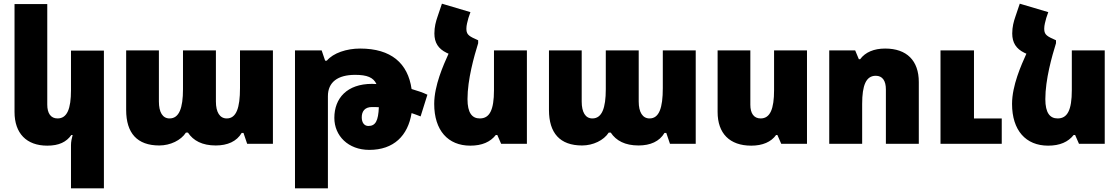

<svg xmlns="http://www.w3.org/2000/svg" viewBox="-20 -782 6088 1044"><path d="M545 242V-507H366V-292C366 -190 345 -138 293 -138C256 -138 237 -166 237 -213V-760H59V-173C59 -57 124 10 237 10C301 10 341 -10 368 -48H375C370 -30 366 -11 366 7V242Z M846 9C906 9 964 -19 991 -61H1002C1031 -17 1080 9 1153 9C1217 9 1267 -13 1294 -59H1304L1324 0H1464V-508H1285V-303C1285 -195 1265 -138 1213 -138C1175 -138 1154 -172 1154 -230V-508H975V-297C975 -194 954 -138 902 -138C864 -138 844 -172 844 -230V-508H666V-184C666 -58 726 9 846 9Z M1584 242H1763V-259C1763 -335 1816 -375 1911 -375C1976 -375 2010 -361 2027 -325C2019 -325 2011 -326 2003 -326C1867 -326 1798 -248 1798 -141C1798 -44 1873 33 1988 33C2121 33 2198 -44 2218 -167C2236 -161 2252 -155 2267 -149L2304 -267C2279 -279 2249 -289 2218 -298C2198 -438 2107 -518 1938 -518C1865 -518 1792 -494 1757 -452H1748L1729 -508H1584ZM1947 -144C1947 -177 1964 -200 2003 -200C2015 -200 2027 -200 2040 -199C2037 -125 2022 -97 1983 -97C1961 -97 1947 -115 1947 -144Z M2580 -563 2565 -570C2523 -588 2516 -600 2516 -627C2516 -645 2522 -665 2527 -684L2538 -716L2383 -762L2359 -691C2350 -665 2342 -636 2342 -600C2342 -550 2363 -517 2408 -495L2419 -490C2391 -428 2341 -317 2341 -217C2341 -73 2416 10 2537 10C2601 10 2646 -10 2676 -48H2684L2705 0H2845V-508H2666V-292C2666 -183 2642 -138 2589 -138C2547 -138 2522 -168 2522 -243C2522 -350 2558 -476 2580 -547Z M3145 9C3205 9 3263 -19 3290 -61H3301C3330 -17 3379 9 3452 9C3516 9 3566 -13 3593 -59H3603L3623 0H3763V-508H3584V-303C3584 -195 3564 -138 3512 -138C3474 -138 3453 -172 3453 -230V-508H3274V-297C3274 -194 3253 -138 3201 -138C3163 -138 3143 -172 3143 -230V-508H2965V-184C2965 -58 3025 9 3145 9Z M4368 -508H4189V-292C4189 -190 4168 -138 4116 -138C4079 -138 4060 -166 4060 -212V-508H3882V-173C3882 -57 3947 10 4065 10C4126 10 4173 -10 4200 -48H4207L4228 0H4368Z M4489 0H4668V-217C4668 -318 4689 -370 4742 -370C4779 -370 4797 -342 4797 -296V0H4976V-336C4976 -452 4911 -518 4793 -518C4732 -518 4685 -498 4657 -460H4650L4630 -508H4489ZM5094 0H5427V-138H5276V-508H5094Z M5722 -563 5707 -570C5665 -588 5658 -600 5658 -627C5658 -645 5664 -665 5669 -684L5680 -716L5525 -762L5501 -691C5492 -665 5484 -636 5484 -600C5484 -550 5505 -517 5550 -495L5561 -490C5533 -428 5483 -317 5483 -217C5483 -73 5558 10 5679 10C5743 10 5788 -10 5818 -48H5826L5847 0H5987V-508H5808V-292C5808 -183 5784 -138 5731 -138C5689 -138 5664 -168 5664 -243C5664 -350 5700 -476 5722 -547Z"/></svg>

Font: Noto Sans Armenian SemiCondensed Black
Style: Regular
Weight: 900
Width: 4
Designer: Monotype Design Team
Foundry: Monotype Imaging Inc.
Version: Version 2.008